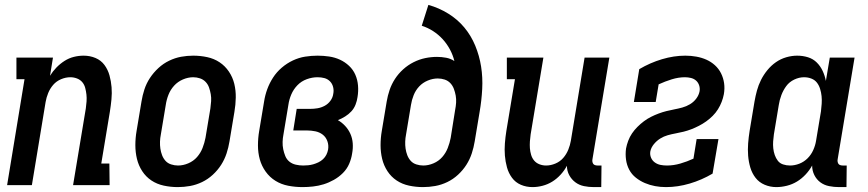

<svg xmlns="http://www.w3.org/2000/svg" viewBox="-20 -755 3540 783"><path d="M9 0 80 -432H47V-520H196L184 -446Q195 -464 210 -479.5Q225 -495 243 -506.5Q261 -518 281 -523Q301 -528 321 -528Q347 -528 369.5 -518.5Q392 -509 406 -490Q420 -471 426.5 -447.5Q433 -424 435 -399.5Q437 -375 434.5 -349.5Q432 -324 428 -299L393 -88H426L427 0H278L330 -313Q332 -327 333 -341.5Q334 -356 332.5 -369.5Q331 -383 327.5 -396.5Q324 -410 315.5 -420Q307 -430 294 -435Q281 -440 267 -440Q248 -440 229 -432Q210 -424 197 -409Q184 -394 176.5 -375.5Q169 -357 166 -339L110 0Z M705 8Q676 8 648 2Q620 -4 597.5 -19Q575 -34 560 -57Q545 -80 538.5 -107Q532 -134 532 -163Q532 -192 537 -221L557 -341Q561 -366 569 -390.5Q577 -415 591.5 -437Q606 -459 626 -477.5Q646 -496 670 -507.5Q694 -519 718.5 -523.5Q743 -528 768 -528Q797 -528 825 -522Q853 -516 875.5 -501Q898 -486 913.5 -463Q929 -440 935.5 -413Q942 -386 941.5 -357Q941 -328 936 -299L916 -179Q912 -154 904 -129.5Q896 -105 882 -83Q868 -61 848 -42.5Q828 -24 804 -12.5Q780 -1 755 3.5Q730 8 705 8ZM706 -80Q727 -80 748 -89Q769 -98 783.5 -114.5Q798 -131 806 -151.5Q814 -172 818 -193L838 -313Q840 -328 841 -342.5Q842 -357 839.5 -371Q837 -385 832.5 -398Q828 -411 818.5 -421Q809 -431 795.5 -435.5Q782 -440 768 -440Q747 -440 726 -431Q705 -422 690 -405.5Q675 -389 667 -368.5Q659 -348 656 -327L636 -207Q633 -192 632.5 -177.5Q632 -163 634 -149Q636 -135 641 -122Q646 -109 655 -99Q664 -89 678 -84.5Q692 -80 706 -80Z M1214 8Q1184 8 1155.5 2.5Q1127 -3 1103.5 -17.5Q1080 -32 1063.5 -55Q1047 -78 1039.5 -105Q1032 -132 1032 -162Q1032 -192 1037 -221L1057 -341Q1061 -367 1070 -391.5Q1079 -416 1093.5 -438.5Q1108 -461 1129 -479Q1150 -497 1174.5 -508.5Q1199 -520 1224.5 -524Q1250 -528 1275 -528Q1299 -528 1322.5 -524.5Q1346 -521 1366.5 -511.5Q1387 -502 1403.5 -486.5Q1420 -471 1429 -450.5Q1438 -430 1440 -406.5Q1442 -383 1438 -359Q1436 -344 1430 -328.5Q1424 -313 1413 -301Q1402 -289 1387.5 -280Q1373 -271 1358 -265Q1374 -256 1387.5 -241.5Q1401 -227 1409 -209Q1417 -191 1418.5 -170.5Q1420 -150 1416 -129Q1413 -108 1404 -87Q1395 -66 1378.5 -49.5Q1362 -33 1341.5 -21.5Q1321 -10 1300 -3.5Q1279 3 1257 5.5Q1235 8 1214 8ZM1216 -80Q1226 -80 1236.5 -81Q1247 -82 1257.5 -85Q1268 -88 1278.5 -93Q1289 -98 1297.5 -106Q1306 -114 1311 -124Q1316 -134 1318 -145Q1321 -163 1315 -179.5Q1309 -196 1296 -206Q1283 -216 1266 -219.5Q1249 -223 1231 -223H1176L1190 -311H1245Q1260 -311 1275 -313.5Q1290 -316 1304 -323.5Q1318 -331 1327.5 -344Q1337 -357 1339 -372Q1342 -386 1338.5 -400Q1335 -414 1325.5 -423.5Q1316 -433 1303 -436.5Q1290 -440 1275 -440Q1253 -440 1231 -432Q1209 -424 1193 -407.5Q1177 -391 1168 -370Q1159 -349 1156 -327L1136 -207Q1133 -192 1132.5 -176.5Q1132 -161 1135 -146.5Q1138 -132 1143.5 -118.5Q1149 -105 1160 -96Q1171 -87 1186 -83.5Q1201 -80 1216 -80Z M1705 8Q1676 8 1648 2Q1620 -4 1597.5 -19Q1575 -34 1560 -57Q1545 -80 1538.5 -107Q1532 -134 1532 -163Q1532 -192 1537 -221L1557 -341Q1561 -365 1569 -388.5Q1577 -412 1591 -433.5Q1605 -455 1624.5 -472.5Q1644 -490 1667 -501.5Q1690 -513 1714 -518Q1738 -523 1762 -523Q1781 -523 1799.5 -519.5Q1818 -516 1833 -506Q1827 -531 1814.5 -554Q1802 -577 1785 -595.5Q1768 -614 1746.5 -628Q1725 -642 1700 -650L1727 -735Q1770 -723 1808 -699.5Q1846 -676 1873.5 -643Q1901 -610 1918 -569Q1935 -528 1942 -483.5Q1949 -439 1946.5 -392Q1944 -345 1936 -299L1916 -179Q1912 -154 1904 -129.5Q1896 -105 1882 -83Q1868 -61 1848 -42.5Q1828 -24 1804 -12.5Q1780 -1 1755 3.5Q1730 8 1705 8ZM1706 -80Q1727 -80 1748 -89Q1769 -98 1783.5 -114.5Q1798 -131 1806 -151.5Q1814 -172 1818 -193L1836 -306Q1839 -321 1840 -336Q1841 -351 1838.5 -365Q1836 -379 1831 -392.5Q1826 -406 1816.5 -416Q1807 -426 1793.5 -430.5Q1780 -435 1765 -435Q1745 -435 1724.5 -426.5Q1704 -418 1689.5 -402.5Q1675 -387 1667 -367Q1659 -347 1656 -327L1636 -207Q1633 -192 1632.5 -177.5Q1632 -163 1634 -149Q1636 -135 1641 -122Q1646 -109 1655 -99Q1664 -89 1678 -84.5Q1692 -80 1706 -80Z M2152 8Q2126 8 2104 -1.5Q2082 -11 2068 -30Q2054 -49 2047.5 -72.5Q2041 -96 2039 -120.5Q2037 -145 2039 -170.5Q2041 -196 2045 -221L2080 -432H2047V-520H2196L2144 -207Q2142 -193 2141 -178.5Q2140 -164 2141 -150.5Q2142 -137 2146 -123.5Q2150 -110 2158.5 -100Q2167 -90 2180 -85Q2193 -80 2207 -80Q2226 -80 2245 -88Q2264 -96 2277 -111Q2290 -126 2297.5 -144.5Q2305 -163 2308 -181L2364 -520H2465L2396 -105Q2395 -100 2396 -95Q2397 -90 2399.5 -86.5Q2402 -83 2407 -81.5Q2412 -80 2417 -80H2433L2432 8H2402Q2381 8 2361.5 4Q2342 0 2326.5 -11.5Q2311 -23 2301.5 -40.5Q2292 -58 2292 -79Q2282 -60 2266.5 -43Q2251 -26 2232.5 -14.5Q2214 -3 2193 2.5Q2172 8 2152 8Z M2696 8Q2673 8 2651.5 4Q2630 0 2610 -8.5Q2590 -17 2573 -30.5Q2556 -44 2546 -63Q2536 -82 2533 -104Q2530 -126 2533 -149Q2536 -165 2542 -181Q2548 -197 2557.5 -211Q2567 -225 2579.5 -237.5Q2592 -250 2606 -260.5Q2620 -271 2635 -278.5Q2650 -286 2666 -292Q2682 -298 2698 -302Q2714 -306 2730 -309Q2746 -312 2762.5 -316.5Q2779 -321 2794 -330Q2809 -339 2819.5 -353Q2830 -367 2833 -383Q2835 -396 2831 -407.5Q2827 -419 2818.5 -426.5Q2810 -434 2798 -437Q2786 -440 2773 -440Q2747 -440 2719.5 -431.5Q2692 -423 2666 -411L2654 -339H2565L2587 -473Q2631 -499 2679.5 -513.5Q2728 -528 2775 -528Q2798 -528 2820 -524Q2842 -520 2861 -511.5Q2880 -503 2895.5 -489Q2911 -475 2920.5 -456Q2930 -437 2933 -415.5Q2936 -394 2932 -371Q2929 -355 2923 -339.5Q2917 -324 2908 -309.5Q2899 -295 2886.5 -282.5Q2874 -270 2860 -260Q2846 -250 2830.5 -242Q2815 -234 2799.5 -228Q2784 -222 2768 -218Q2752 -214 2735.5 -211Q2719 -208 2703 -203.5Q2687 -199 2672.5 -190Q2658 -181 2646.5 -167Q2635 -153 2632 -137Q2630 -124 2635 -112Q2640 -100 2650.5 -92.5Q2661 -85 2673.5 -82.5Q2686 -80 2700 -80Q2727 -80 2754.5 -88Q2782 -96 2808 -108L2821 -188H2910L2886 -47Q2842 -21 2793 -6.5Q2744 8 2696 8Z M3146 8Q3121 8 3098.5 -1.5Q3076 -11 3061.5 -29.5Q3047 -48 3040 -71.5Q3033 -95 3031 -120Q3029 -145 3031 -170.5Q3033 -196 3037 -221L3057 -341Q3061 -364 3067 -386Q3073 -408 3083.5 -429Q3094 -450 3109.5 -469Q3125 -488 3144.5 -501.5Q3164 -515 3186.5 -521.5Q3209 -528 3231 -528Q3254 -528 3275 -521.5Q3296 -515 3311 -500Q3326 -485 3335 -465.5Q3344 -446 3348 -425L3364 -520H3465L3396 -105Q3395 -100 3396 -95Q3397 -90 3399.5 -86.5Q3402 -83 3407 -81.5Q3412 -80 3417 -80H3433L3432 8H3402Q3381 8 3361 4Q3341 0 3325.5 -11.5Q3310 -23 3301 -41Q3292 -59 3292 -80Q3281 -60 3265 -43Q3249 -26 3230 -14.5Q3211 -3 3189 2.5Q3167 8 3146 8ZM3202 -80Q3221 -80 3240 -87.5Q3259 -95 3273.5 -109.5Q3288 -124 3296.5 -143Q3305 -162 3308 -181L3328 -301Q3330 -317 3331 -332.5Q3332 -348 3330.5 -363Q3329 -378 3324.5 -392.5Q3320 -407 3311.5 -418Q3303 -429 3289 -434.5Q3275 -440 3259 -440Q3239 -440 3219 -430.5Q3199 -421 3186.5 -404Q3174 -387 3166.5 -367Q3159 -347 3156 -327L3136 -207Q3134 -193 3133 -178.5Q3132 -164 3133.5 -150Q3135 -136 3139.5 -123Q3144 -110 3152 -99.5Q3160 -89 3173.5 -84.5Q3187 -80 3202 -80Z"/></svg>

Font: Iosevka Curly Slab Semibold
Style: Italic
Weight: 600
Italic angle: -9°
Monospace: yes
Designer: Belleve Invis
Foundry: Belleve Invis
Version: Version 22.1.2; ttfautohint (v1.8.4)